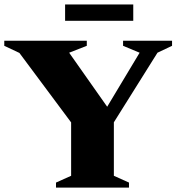

<svg xmlns="http://www.w3.org/2000/svg" viewBox="-34 -856 806 876"><path d="M54.5 -614.5 -14.5 -647V-670H362V-647L281.5 -615.5L455 -369L603 -615.5L527.5 -647V-670H751V-647L684.5 -615.5L485.5 -298V-54L554.5 -23V0H221.5V-23L290.5 -54V-297.5ZM263 -761V-835.5H574V-761Z"/></svg>

Font: Newsreader Text ExtraBold
Style: Regular
Weight: 800
Designer: Hugues Gentile
Foundry: Production Type
Version: Version 1.001